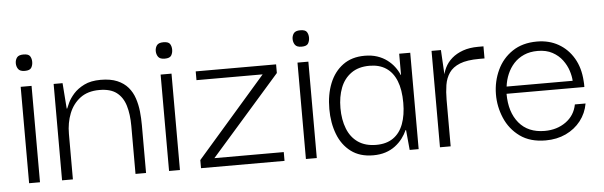

<svg xmlns="http://www.w3.org/2000/svg" viewBox="-41 -667 2534 805"><g transform="rotate(-5 1226.0 -265.0)"><path d="M53.5 0V-405.7H99.3V0ZM76.8 -470.7Q56.5 -470.7 49.1 -481.3Q41.7 -492 41.7 -505.8Q41.7 -519.5 49.1 -529.7Q56.5 -539.8 76.8 -539.8Q98 -539.8 104.4 -529.7Q110.8 -519.5 110.8 -505.8Q110.8 -492 104.4 -481.3Q98 -470.7 76.8 -470.7Z M192.2 0V-405.7H229.8L237.8 -298H239.8Q242.3 -304.7 250.3 -322Q258.3 -339.3 275.2 -358.5Q292.2 -377.7 320.2 -391.7Q348.2 -405.7 389.8 -405.7Q431.5 -405.7 459.4 -393.8Q487.3 -382 504.8 -361.5Q522.2 -341 530.9 -314.4Q539.7 -287.8 542.7 -259.1Q545.7 -230.3 545.7 -201.3V0H501.3V-201.5Q501.3 -251 490.3 -287.4Q479.3 -323.8 453.2 -343.8Q427.2 -363.7 380.7 -363.7Q331.8 -363.7 300.3 -340Q268.8 -316.3 253.3 -277.4Q237.8 -238.5 237.8 -191.5V0Z M642.5 0V-405.7H688.3V0ZM665.8 -470.7Q645.5 -470.7 638.1 -481.3Q630.7 -492 630.7 -505.8Q630.7 -519.5 638.1 -529.7Q645.5 -539.8 665.8 -539.8Q687 -539.8 693.4 -529.7Q699.8 -519.5 699.8 -505.8Q699.8 -492 693.4 -481.3Q687 -470.7 665.8 -470.7Z M777 0V-34.2L1068.7 -369.3H790.2V-406.2H1128.5V-369.8L836.5 -37H1128.5V0Z M1218.5 0V-405.7H1264.3V0ZM1241.8 -470.7Q1221.5 -470.7 1214.1 -481.3Q1206.7 -492 1206.7 -505.8Q1206.7 -519.5 1214.1 -529.7Q1221.5 -539.8 1241.8 -539.8Q1263 -539.8 1269.4 -529.7Q1275.8 -519.5 1275.8 -505.8Q1275.8 -492 1269.4 -481.3Q1263 -470.7 1241.8 -470.7Z M1501.2 9.2Q1445.2 9.2 1408 -18.8Q1370.8 -46.8 1352.7 -94.2Q1334.5 -141.7 1334.5 -200Q1334.5 -260.8 1353.5 -308Q1372.5 -355.2 1409.7 -382.5Q1446.8 -409.8 1501.2 -409.8Q1530.5 -409.8 1553.8 -402.1Q1577.2 -394.3 1594.9 -381Q1612.7 -367.7 1625.2 -351.2Q1637.8 -334.7 1645.3 -316.3H1646.5V-405.7H1693V0H1655.2L1647.3 -84.3H1645.3Q1637.2 -66 1624.5 -49.3Q1611.8 -32.7 1594 -19.2Q1576.2 -5.8 1553.2 1.7Q1530.2 9.2 1501.2 9.2ZM1517.7 -33.3Q1560.8 -33.3 1589.2 -53.1Q1617.7 -72.8 1631.7 -110.2Q1645.7 -147.7 1645.7 -199Q1645.7 -254.7 1630.8 -291.6Q1616 -328.5 1587.6 -347.3Q1559.2 -366.2 1517.7 -366.2Q1471.2 -366.2 1440.7 -344.3Q1410.2 -322.5 1395.8 -285.2Q1381.3 -248 1381.3 -199.8Q1381.3 -150.8 1396.2 -113.1Q1411 -75.3 1441.5 -54.3Q1472 -33.3 1517.7 -33.3Z M1782.7 0V-405.7H1822.2L1828.7 -288.8L1827.7 -202.2V0ZM1827.7 -195.8 1824.7 -283.8Q1827 -308.5 1837.7 -330.4Q1848.3 -352.3 1867.5 -369.1Q1886.7 -385.8 1914.5 -395.8Q1942.3 -405.7 1978.8 -405.7H2001.2V-354.8H1978.7Q1927.5 -354.8 1897.2 -342.7Q1866.8 -330.5 1851.9 -308.6Q1837 -286.7 1832.3 -257.7Q1827.7 -228.7 1827.7 -195.8Z M2227 10Q2162 10 2119.3 -20.8Q2076.7 -51.7 2056 -100.4Q2035.3 -149.2 2035.8 -201.2Q2036.3 -255 2058.2 -302Q2080 -349 2122.5 -377.6Q2165 -406.2 2226.2 -406.2Q2276.8 -406.2 2316.2 -383.8Q2355.7 -361.3 2379.7 -320.5Q2403.7 -279.7 2407 -224.2Q2407.8 -219.2 2407.8 -212Q2407.8 -204.8 2407.8 -199H2080.3Q2080.3 -121.7 2118.5 -75.8Q2156.7 -30 2226.5 -30Q2278 -30 2315.5 -56.8Q2353 -83.7 2361.8 -129.7H2406.8Q2399.7 -89 2375 -57.3Q2350.3 -25.7 2312.3 -7.8Q2274.3 10 2227 10ZM2083.2 -229.2H2361.2Q2360.3 -248.3 2352.8 -271.9Q2345.2 -295.5 2329.2 -317.1Q2313.2 -338.7 2287.5 -352.7Q2261.8 -366.7 2225.7 -366.7Q2192.8 -366.7 2167.8 -355.6Q2142.8 -344.5 2125.2 -325.4Q2107.7 -306.3 2097.1 -281.5Q2086.5 -256.7 2083.2 -229.2Z"/></g></svg>

Font: Darker Grotesque Light
Style: Regular
Weight: 300
Designer: Gabriel Lam
Foundry: TypeRant
Version: Version 1.000;gftools[0.9.28]